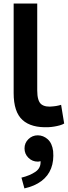

<svg xmlns="http://www.w3.org/2000/svg" viewBox="-20 -708 384 1083"><path d="M342 -11.3Q332.7 -5.3 317.3 -1Q302 3.3 285.3 6Q268.7 8.7 255 9.3Q156.7 14 106.8 -31.3Q57 -76.7 57 -182.7V-688H190V-198Q190 -138 213 -119.8Q236 -101.7 283 -108.3Q297.3 -109.7 310 -112.8Q322.7 -116 324.7 -116.7ZM193 203.7Q162.3 203.7 140.3 182Q118.3 160.3 118.3 129Q118.3 98.3 140.3 76.8Q162.3 55.3 193 55.3Q224.3 55.3 249.2 77.5Q274 99.7 279.7 144Q284.7 199 268.2 241.8Q251.7 284.7 213.5 313.3Q175.3 342 117.7 354.7L101 294Q149 282.3 180.2 260.8Q211.3 239.3 208.7 201Q205.3 202.3 200.3 203Q195.3 203.7 193 203.7Z"/></svg>

Font: Nata Sans
Style: Regular
Weight: 400
Designer: Daniel Uzquiano Cruz
Version: Version 1.001